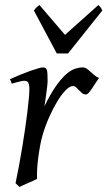

<svg xmlns="http://www.w3.org/2000/svg" viewBox="-20 -726 428 766"><path d="M375 -415Q369.1 -407.2 362.1 -396Q355 -384.8 347.9 -374.3Q340.8 -363.8 334.5 -356.4Q328.1 -349.1 323.2 -349.1Q314 -349.1 307.4 -354.5Q300.8 -359.9 295.2 -366Q289.6 -372.1 283.9 -377.4Q278.3 -382.8 271 -382.8Q258.3 -382.8 241.5 -365.5Q224.6 -348.1 207.8 -320.1Q190.9 -292 175.5 -257.1Q160.2 -222.2 149.9 -187Q144.5 -168.5 140.4 -146.2Q136.2 -124 133.1 -100.6Q129.9 -77.1 128.4 -54.4Q127 -31.7 127.9 -12.2Q121.6 -8.8 112.1 -4.6Q102.5 -0.5 92.5 3.9Q82.5 8.3 73.2 12.5Q64 16.6 58.1 20L42 4.9Q49.3 -29.8 56.2 -66.9Q63 -104 69.1 -140.9Q75.2 -177.7 80.3 -212.9Q85.4 -248 89.1 -278.3Q92.8 -308.6 95 -332.5Q97.2 -356.4 97.2 -371.1Q97.2 -382.3 95.5 -388.9Q93.8 -395.5 91.1 -398.7Q88.4 -401.9 84.7 -402.8Q81.1 -403.8 77.1 -403.8Q72.3 -403.8 64 -402.1Q55.7 -400.4 47.4 -397.9Q37.6 -395.5 26.9 -392.1L20 -410.2Q40.5 -419.4 61.3 -428Q82 -436.5 100.1 -442.9Q118.2 -449.2 131.6 -453.1Q145 -457 150.9 -457Q157.7 -457 161.6 -454.6Q165.5 -452.1 167.2 -446Q168.9 -439.9 169.4 -429Q169.9 -418 169.9 -400.9Q169.9 -395.5 168.5 -382.8Q167 -370.1 165 -355.2Q163.1 -340.3 160.9 -325.7Q158.7 -311 157.2 -301.8Q180.7 -350.1 201.7 -380.4Q222.7 -410.6 241.5 -427.7Q260.3 -444.8 277.3 -450.9Q294.4 -457 310.1 -457Q318.8 -457 325.9 -452.1Q333 -447.3 340.3 -440.4Q347.7 -433.6 356 -426.5Q364.3 -419.4 375 -415ZM251.5 -512.7H206.5L115.2 -684.1Q122.1 -693.4 126 -696.8Q129.9 -700.2 137.2 -706.1L239.3 -586.9L372.6 -706.1Q378.4 -700.7 381.1 -697Q383.8 -693.4 388.2 -684.1Z"/></svg>

Font: Gentium Plus APac
Style: Italic
Weight: 400
Italic angle: -8°
Designer: J. Victor Gaultney, Annie Olsen, Iska Routamaa, Becca Hirsbrunner
Foundry: SIL International
Version: Version 5.000